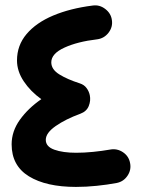

<svg xmlns="http://www.w3.org/2000/svg" viewBox="-20 -655 551 733"><path d="M407.2 -578.1Q411.1 -551.8 394.3 -530Q377.4 -508.3 351.1 -504.9Q275.9 -496.1 225.8 -473.1Q175.8 -450.2 175.8 -417Q175.8 -390.1 206.3 -371.1Q236.8 -352.1 284.2 -336.9Q301.3 -331.5 310.5 -318.8Q319.8 -306.2 322.8 -291.5Q327.1 -271 318.8 -250.2Q310.5 -229.5 286.6 -220.7Q230.5 -200.2 192.6 -173.8Q154.8 -147.5 154.8 -121.1Q154.8 -95.2 187.5 -83.5Q220.2 -71.8 270.5 -71.8Q301.8 -71.8 335.7 -75.2Q369.6 -78.6 400.4 -84Q426.8 -88.9 449.2 -74Q471.7 -59.1 476.6 -32.7Q481.9 -6.8 467 15.6Q452.1 38.1 425.8 43.5Q389.6 50.3 349.4 54.4Q309.1 58.6 270 58.6Q156.2 58.6 90.3 18.1Q24.4 -22.5 24.4 -104Q24.4 -153.8 55.9 -197.8Q87.4 -241.7 137.7 -276.4Q96.2 -306.2 70.6 -344.7Q44.9 -383.3 44.9 -424.3Q44.9 -481.9 81.5 -525.1Q118.2 -568.4 183.1 -595.7Q248 -623 333.5 -633.8Q359.9 -637.7 381.8 -620.8Q403.8 -604 407.2 -578.1Z"/></svg>

Font: Mikhak-DS2-FD Bold
Style: Regular
Weight: 700
Designer: Amin Abedi
Version: Version 3.4